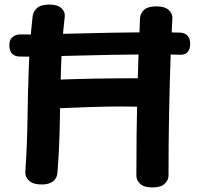

<svg xmlns="http://www.w3.org/2000/svg" viewBox="-20 -802 869 842"><path d="M123 -730Q125 -751 142 -766.5Q159 -782 196 -782Q232 -782 249 -766.5Q266 -751 264 -730Q251 -615 247.5 -502.5Q244 -390 242.5 -276.5Q241 -163 232 -45Q231 -31 224 -19.5Q217 -8 202 -0.5Q187 7 162 7Q126 7 108 -9Q90 -25 91 -48Q99 -164 100.5 -275.5Q102 -387 106 -499.5Q110 -612 123 -730ZM181 -325Q170 -325 160.5 -332Q151 -339 145.5 -357Q140 -375 140 -407Q140 -430 153.5 -440Q167 -450 182 -451Q241 -453 288.5 -454.5Q336 -456 384 -457Q432 -458 491 -458.5Q550 -459 632 -459Q649 -459 661 -448Q673 -437 673 -417Q673 -377 662 -359.5Q651 -342 634.5 -338Q618 -334 602 -334Q561 -335 507 -335Q453 -335 374 -332.5Q295 -330 181 -325ZM594 -721Q595 -743 611.5 -758.5Q628 -774 666 -774Q702 -774 719.5 -758.5Q737 -743 736 -721Q734 -685 732.5 -651Q731 -617 729 -578Q724 -439 721.5 -305Q719 -171 719 -32Q719 -12 702 4Q685 20 649 20Q611 20 594.5 4Q578 -12 578 -32Q578 -210 582 -379Q586 -548 594 -721ZM68 -554Q46 -554 33.5 -566Q21 -578 21 -604Q21 -628 35 -639.5Q49 -651 68 -651Q112 -650 175 -651.5Q238 -653 313 -655Q388 -657 467.5 -658.5Q547 -660 624.5 -660.5Q702 -661 770 -659Q791 -658 802.5 -645.5Q814 -633 814 -610Q814 -586 802.5 -573.5Q791 -561 770 -562Q702 -564 624.5 -563.5Q547 -563 467.5 -561.5Q388 -560 313 -558Q238 -556 175 -554.5Q112 -553 68 -554Z"/></svg>

Font: Playpen Sans SemiBold
Style: Regular
Weight: 600
Designer: Laura Meseguer, Veronika Burian, José Scaglione
Foundry: TypeTogether
Version: Version 1.001